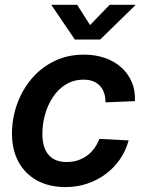

<svg xmlns="http://www.w3.org/2000/svg" viewBox="-20 -758 593 790"><path d="M249.5 11.7Q181.6 11.7 132.1 -15.6Q82.5 -43 55.9 -92.5Q29.3 -142.1 29.3 -208Q29.3 -270 49.8 -328.1Q70.3 -386.2 108.9 -432.6Q147.5 -479 202.4 -506.1Q257.3 -533.2 325.7 -533.2Q373 -533.2 412.4 -519.3Q451.7 -505.4 479.7 -480Q507.8 -454.6 522.5 -419.7Q537.1 -384.8 535.2 -341.8L414.1 -336.9Q414.1 -357.4 408.7 -374.3Q403.3 -391.1 392.3 -403.6Q381.3 -416 364.5 -423.1Q347.7 -430.2 323.7 -430.2Q282.7 -430.2 251 -410.6Q219.2 -391.1 197.8 -358.6Q176.3 -326.2 165.3 -286.6Q154.3 -247.1 154.3 -207Q154.3 -171.4 165 -145.3Q175.8 -119.1 198.2 -105.2Q220.7 -91.3 253.9 -91.3Q278.3 -91.3 299.6 -98.1Q320.8 -105 338.1 -117.7Q355.5 -130.4 368.2 -147.9Q380.9 -165.5 388.7 -186.5L509.3 -180.2Q497.6 -137.7 473.4 -102.5Q449.2 -67.4 415 -42Q380.9 -16.6 338.9 -2.4Q296.9 11.7 249.5 11.7ZM297.4 -738.3 350.6 -654.8 431.2 -738.3H537.1V-736.8L392.1 -595.2H288.1L191.9 -736.8V-738.3Z"/></svg>

Font: Inter 28pt SemiBold
Style: Italic
Weight: 600
Italic angle: -9.3988°
Designer: Rasmus Andersson
Foundry: rsms
Version: Version 4.001;git-66647c0bb